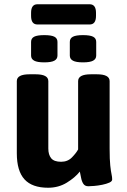

<svg xmlns="http://www.w3.org/2000/svg" viewBox="-20 -874 597 902"><path d="M206 8Q131 8 95 -31.5Q59 -71 59 -154V-493Q59 -525 119 -525H147Q207 -525 207 -493V-176Q207 -147 220.5 -130.5Q234 -114 267 -114Q298 -114 318 -134.5Q338 -155 347 -172V-493Q347 -525 407 -525H435Q495 -525 495 -493V-176Q495 -124 498 -96.5Q501 -69 504 -55.5Q507 -42 507 -31Q507 -22 493.5 -16Q480 -10 460.5 -6Q441 -2 422.5 -0.5Q404 1 395 1Q379 1 371.5 -10.5Q364 -22 361 -38.5Q358 -55 355 -68Q333 -40 294 -16Q255 8 206 8ZM370 -581Q337 -581 322.5 -589Q308 -597 308 -613V-677Q308 -694 322.5 -701.5Q337 -709 370 -709Q403 -709 417.5 -701.5Q432 -694 432 -677V-613Q432 -597 417.5 -589Q403 -581 370 -581ZM188 -581Q155 -581 140.5 -589Q126 -597 126 -613V-677Q126 -694 140.5 -701.5Q155 -709 188 -709Q221 -709 235.5 -701.5Q250 -694 250 -677V-613Q250 -597 235.5 -589Q221 -581 188 -581ZM156 -759Q126 -759 126 -799V-814Q126 -854 156 -854H401Q431 -854 431 -814V-799Q431 -759 401 -759Z"/></svg>

Font: Asap
Style: Regular
Weight: 400
Designer: Pablo Cosgaya
Foundry: Omnibus-Type
Version: Version 3.001